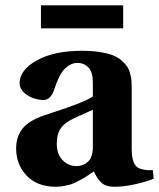

<svg xmlns="http://www.w3.org/2000/svg" viewBox="-20 -694 601 726"><path d="M194.8 -149.9Q194.8 -111.3 216.6 -88.6Q238.3 -65.9 269 -65.9Q293.5 -65.9 311.5 -81.5Q329.6 -97.2 331.1 -133.8V-278.8Q323.7 -275.4 305.7 -267.6Q287.6 -259.8 271.2 -252.2Q254.9 -244.6 241.2 -236.8Q217.8 -223.1 206.3 -203.4Q194.8 -183.6 194.8 -149.9ZM41 -132.8Q41 -177.7 65.4 -208Q89.8 -238.3 147 -257.8Q156.2 -260.7 186.3 -270.8Q216.3 -280.8 231 -285.9Q245.6 -291 268.3 -299.6Q291 -308.1 305.9 -315.2Q320.8 -322.3 331.1 -329.1V-381.8Q331.1 -421.4 314.5 -438.7Q297.9 -456.1 272.9 -456.1Q248 -456.1 226.1 -435.1Q204.1 -414.1 185.1 -356Q171.9 -315.9 144 -315.9Q128.9 -315.9 109.1 -321.8Q89.4 -327.6 71.8 -343Q54.2 -358.4 54.2 -378.9Q54.2 -429.7 119.4 -465.8Q184.6 -502 291 -502Q327.6 -502 356.9 -497.3Q386.2 -492.7 405.5 -485.4Q424.8 -478 438.7 -466.1Q452.6 -454.1 460.2 -443.1Q467.8 -432.1 471.9 -416.5Q476.1 -400.9 477.1 -389.2Q478 -377.4 478 -361.8V-130.9Q478 -65.4 509.8 -56.2Q532.2 -48.8 558.1 -50.8L561 -18.1Q531.7 -6.3 490.2 2.9Q448.7 12.2 413.1 12.2Q380.4 12.2 363.8 -2.9Q347.2 -18.1 335 -45.9Q334 -44.9 317.4 -33.9Q300.8 -22.9 295.7 -20Q290.5 -17.1 274.9 -8.8Q259.3 -0.5 249 2.7Q238.8 5.9 222.9 9Q207 12.2 191.9 12.2Q120.1 12.2 80.6 -30Q41 -72.3 41 -132.8ZM134.8 -586.9V-673.8H445.8V-586.9Z"/></svg>

Font: Linguistics Pro
Style: Bold
Weight: 700
Designer: Stefan Peev, Context Ltd
Foundry: Stefan Peev, Context Ltd
Version: Version 001.000